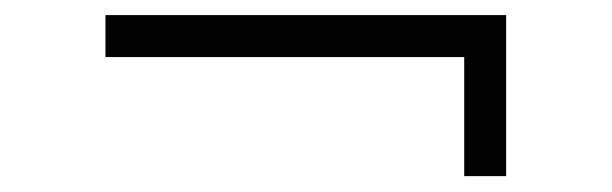

<svg xmlns="http://www.w3.org/2000/svg" viewBox="-20 -417 790 248"><path d="M633.8 -189.5H579.6V-343.3H116.2V-397.5H633.8Z"/></svg>

Font: Annapurna SIL
Style: Bold
Weight: 700
Designer: Peter Martin, Annie Olsen
Foundry: SIL International
Version: Version 2.000